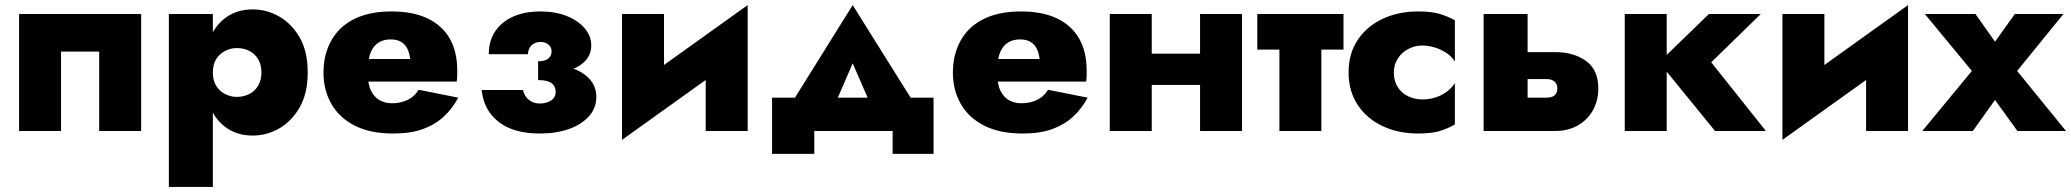

<svg xmlns="http://www.w3.org/2000/svg" viewBox="-20 -515 8144 755"><path d="M535 -460H55V0H220V-312H370V0H535Z M817 220V-460H644V220ZM1190 -230Q1190 -313 1158.5 -367.5Q1127 -422 1078 -450Q1029 -478 974 -478Q913 -478 869.5 -447Q826 -416 803.5 -360.5Q781 -305 781 -230Q781 -156 803.5 -100Q826 -44 869.5 -13Q913 18 974 18Q1029 18 1078 -10Q1127 -38 1158.5 -93Q1190 -148 1190 -230ZM1008 -230Q1008 -200 995 -178Q982 -156 960 -145Q938 -134 911 -134Q888 -134 866.5 -144.5Q845 -155 831 -176Q817 -197 817 -230Q817 -263 831 -284Q845 -305 866.5 -315.5Q888 -326 911 -326Q938 -326 960 -315Q982 -304 995 -282.5Q1008 -261 1008 -230Z M1347 -194H1776Q1778 -208 1778 -220Q1778 -232 1778 -238Q1778 -311 1749 -362.5Q1720 -414 1662.5 -442Q1605 -470 1520 -470Q1441 -470 1385.5 -446Q1330 -422 1298 -379Q1266 -336 1256 -279Q1254 -267 1253 -255Q1252 -243 1252 -230Q1252 -161 1283 -106.5Q1314 -52 1375 -21Q1436 10 1526 10Q1595 10 1643 -7.5Q1691 -25 1725 -56.5Q1759 -88 1782 -131L1626 -162Q1616 -145 1601 -133.5Q1586 -122 1566 -115.5Q1546 -109 1520 -109Q1495 -109 1473.5 -120.5Q1452 -132 1439 -158.5Q1426 -185 1426 -230L1428 -252Q1428 -287 1438.5 -311Q1449 -335 1468.5 -347.5Q1488 -360 1516 -360Q1540 -360 1556 -351Q1572 -342 1581 -325Q1590 -308 1593 -283H1347Z M2096 -230Q2205 -224 2255 -254.5Q2305 -285 2305 -336Q2305 -374 2278.5 -404.5Q2252 -435 2207.5 -452.5Q2163 -470 2105 -470Q2043 -470 1997.5 -449.5Q1952 -429 1927 -391.5Q1902 -354 1902 -302H2056Q2057 -318 2063.5 -328.5Q2070 -339 2081.5 -344.5Q2093 -350 2106 -350Q2125 -350 2137 -339.5Q2149 -329 2149 -313Q2149 -296 2136.5 -285Q2124 -274 2096 -274ZM2103 10Q2168 10 2218 -8Q2268 -26 2296.5 -58.5Q2325 -91 2325 -134Q2325 -195 2266 -230.5Q2207 -266 2096 -260V-200Q2119 -200 2134.5 -195Q2150 -190 2157.5 -179.5Q2165 -169 2165 -154Q2165 -139 2157 -129Q2149 -119 2134.5 -113.5Q2120 -108 2102 -108Q2080 -108 2062 -120.5Q2044 -133 2036 -161H1874Q1882 -82 1940.5 -36Q1999 10 2103 10Z M2915 -315 2920 -495 2431 -145 2426 35ZM2591 -460H2426V35L2591 -115ZM2920 -495 2755 -345V0H2920Z M3333 -266 3436 -30 3599 -70 3333 -495 3068 -70 3231 -30ZM3490 0V90H3651V-131H3016V90H3182V0Z M3822 -194H4251Q4253 -208 4253 -220Q4253 -232 4253 -238Q4253 -311 4224 -362.5Q4195 -414 4137.5 -442Q4080 -470 3995 -470Q3916 -470 3860.5 -446Q3805 -422 3773 -379Q3741 -336 3731 -279Q3729 -267 3728 -255Q3727 -243 3727 -230Q3727 -161 3758 -106.5Q3789 -52 3850 -21Q3911 10 4001 10Q4070 10 4118 -7.5Q4166 -25 4200 -56.5Q4234 -88 4257 -131L4101 -162Q4091 -145 4076 -133.5Q4061 -122 4041 -115.5Q4021 -109 3995 -109Q3970 -109 3948.5 -120.5Q3927 -132 3914 -158.5Q3901 -185 3901 -230L3903 -252Q3903 -287 3913.5 -311Q3924 -335 3943.5 -347.5Q3963 -360 3991 -360Q4015 -360 4031 -351Q4047 -342 4056 -325Q4065 -308 4068 -283H3822Z M4391 -181H4771V-304H4391ZM4699 -460V0H4864V-460ZM4344 -460V0H4509V-460Z M4924 -460V-320H5263V-460ZM5011 -440V0H5176V-440Z M5461 -230Q5461 -260 5476 -284Q5491 -308 5517 -322Q5543 -336 5573 -336Q5594 -336 5618 -329.5Q5642 -323 5664.5 -309Q5687 -295 5701 -273V-435Q5677 -449 5644 -459.5Q5611 -470 5557 -470Q5478 -470 5416 -440.5Q5354 -411 5318.5 -357.5Q5283 -304 5283 -230Q5283 -157 5318.5 -103Q5354 -49 5416 -19.5Q5478 10 5557 10Q5611 10 5644 -0.5Q5677 -11 5701 -26V-188Q5687 -167 5666.5 -152.5Q5646 -138 5622 -131Q5598 -124 5573 -124Q5543 -124 5517 -136.5Q5491 -149 5476 -173Q5461 -197 5461 -230Z M5814 -460V0H5987V-460ZM5954 -204H6062Q6082 -204 6093 -194Q6104 -184 6104 -167Q6104 -156 6099 -147.5Q6094 -139 6084.5 -135Q6075 -131 6062 -131H5954V0H6097Q6145 0 6183 -21Q6221 -42 6243 -80Q6265 -118 6265 -167Q6265 -241 6216.5 -275.5Q6168 -310 6097 -310H5954Z M6369 -460V0H6534V-460ZM6700 -460 6504 -270 6724 0H6924L6709 -270L6904 -460Z M7478 -315 7483 -495 6994 -145 6989 35ZM7154 -460H6989V35L7154 -115ZM7483 -495 7318 -345V0H7483Z M7903 -460 7825 -351 7748 -460H7549L7734 -236L7539 0H7738L7825 -122L7913 0H8104L7912 -236L8094 -460Z"/></svg>

Font: Jost ExtraBold
Style: Regular
Weight: 800
Version: Version 3.710